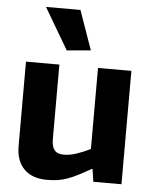

<svg xmlns="http://www.w3.org/2000/svg" viewBox="-56 -854 725 911"><g transform="rotate(5 306.5 -398.5)"><path d="M202 10Q131 10 92.5 -29Q54 -68 54 -138V-540H213V-187Q213 -149 226.5 -132.5Q240 -116 272 -116Q299 -116 331 -126.5Q363 -137 397 -154V-540H556V0H422L413 -60H409Q374 -40 348.5 -27Q323 -14 299.5 -5.5Q276 3 253 6.5Q230 10 202 10ZM242 -610 126 -807H290L356 -620Z"/></g></svg>

Font: Encode Sans Narrow
Style: Bold
Weight: 700
Designer: Pablo Impallari, Andres Torresi
Foundry: Pablo Impallari, Andres Torresi
Version: Version 1.000; ttfautohint (v1.00) -l 8 -r 50 -G 200 -x 14 -